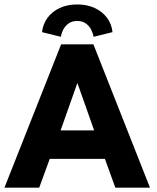

<svg xmlns="http://www.w3.org/2000/svg" viewBox="-26 -864 721 884"><path d="M255.5 -660H404L664.5 0H505L457 -132.5H203L154.5 0H-5.5ZM253 -263.5H407.5L331 -480H329.5ZM254.5 -694.5 167.5 -716Q171.5 -752.5 192.2 -781.2Q213 -810 248.2 -826.8Q283.5 -843.5 329.5 -843.5Q375 -843.5 410 -827.2Q445 -811 466.5 -782.5Q488 -754 492 -716L404.5 -694.5Q402.5 -710 394 -727Q385.5 -744 369.5 -755.8Q353.5 -767.5 329.5 -767.5Q305.5 -767.5 289.5 -755.8Q273.5 -744 265 -727Q256.5 -710 254.5 -694.5Z"/></svg>

Font: League Spartan Thin
Style: Bold
Weight: 700
Version: Version 2.002